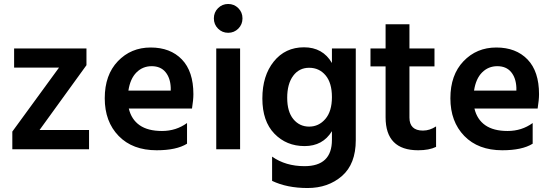

<svg xmlns="http://www.w3.org/2000/svg" viewBox="-20 -751 2777 966"><path d="M428 0H42V-89L277 -411H51V-507H415V-423L179 -97H428Z M626 -295H839V-310Q837 -359 812.5 -388.5Q788 -418 743 -418Q698 -418 666.5 -386.5Q635 -355 626 -295ZM768 5Q647 5 577 -67Q507 -139 507 -256.5Q507 -374 573 -443Q639 -512 738 -512Q837 -512 895 -452Q953 -392 953 -277Q953 -249 946 -205H628Q641 -150 682.5 -121Q724 -92 795 -92Q866 -92 921 -132V-28Q868 5 768 5Z M1128 -731Q1158 -731 1179 -710Q1200 -689 1200 -658.5Q1200 -628 1179 -607Q1158 -586 1128 -586Q1098 -586 1077 -607Q1056 -628 1056 -658.5Q1056 -689 1077 -710Q1098 -731 1128 -731ZM1188 0H1068V-507H1188Z M1535.5 -410Q1485 -410 1455 -369.5Q1425 -329 1425 -259Q1425 -189 1456 -151.5Q1487 -114 1535.5 -114Q1584 -114 1617 -152.5Q1650 -191 1650 -262.5Q1650 -334 1618 -372Q1586 -410 1535.5 -410ZM1770 -46Q1770 74 1700.5 134.5Q1631 195 1527.5 195Q1424 195 1349 159V37Q1417 85 1512 85Q1650 85 1650 -47V-91Q1604 -16 1512.5 -16Q1421 -16 1360.5 -78.5Q1300 -141 1300 -255.5Q1300 -370 1357.5 -441.5Q1415 -513 1509.5 -513Q1604 -513 1650 -434V-507H1770Z M2084 5Q1920 5 1920 -161V-417H1844V-507H1920V-629H2040V-507H2166V-417H2040V-159Q2040 -127 2057 -110.5Q2074 -94 2108 -94Q2142 -94 2174 -115V-12Q2139 5 2084 5Z M2365 -295H2578V-310Q2576 -359 2551.5 -388.5Q2527 -418 2482 -418Q2437 -418 2405.5 -386.5Q2374 -355 2365 -295ZM2507 5Q2386 5 2316 -67Q2246 -139 2246 -256.5Q2246 -374 2312 -443Q2378 -512 2477 -512Q2576 -512 2634 -452Q2692 -392 2692 -277Q2692 -249 2685 -205H2367Q2380 -150 2421.5 -121Q2463 -92 2534 -92Q2605 -92 2660 -132V-28Q2607 5 2507 5Z"/></svg>

Font: Hind Mysuru SemiBold
Style: Regular
Weight: 600
Designer: Manushi Parikh, Hitesh Malaviya
Foundry: Indian Type Foundry
Version: Version 0.703;PS 1.0;hotconv 1.0.86;makeotf.lib2.5.63406